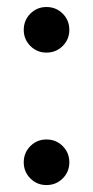

<svg xmlns="http://www.w3.org/2000/svg" viewBox="-20 -517 264 545"><path d="M111.8 8.3Q85 8.3 66.2 -10.5Q47.4 -29.3 47.4 -56.2Q47.4 -83.5 66.2 -102.3Q85 -121.1 111.8 -121.1Q139.2 -121.1 158 -102.3Q176.8 -83.5 176.8 -56.2Q176.8 -29.3 158 -10.5Q139.2 8.3 111.8 8.3ZM111.8 -367.7Q85 -367.7 66.2 -386.5Q47.4 -405.3 47.4 -432.1Q47.4 -459.5 66.2 -478.3Q85 -497.1 111.8 -497.1Q139.2 -497.1 158 -478.3Q176.8 -459.5 176.8 -432.1Q176.8 -405.3 158 -386.5Q139.2 -367.7 111.8 -367.7Z"/></svg>

Font: Inter Cardless Display
Style: Regular
Weight: 400
Designer: Rasmus Andersson
Foundry: rsms
Version: Version 4.001;git-9221beed3